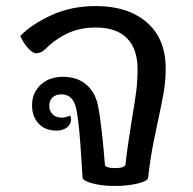

<svg xmlns="http://www.w3.org/2000/svg" viewBox="-20 -606 638 635"><path d="M253 -19Q249 -88 244.5 -146Q240 -204 233 -242Q228 -269 215.5 -281.5Q203 -294 183 -294Q165 -294 154 -284Q143 -274 143 -256Q143 -239 154 -228Q165 -217 184 -217Q198 -217 212 -224Q215 -218 215 -211Q215 -195 201.5 -184.5Q188 -174 166 -174Q130 -174 108 -197Q86 -220 86 -258Q86 -299 114.5 -325.5Q143 -352 188 -352Q235 -352 265 -326.5Q295 -301 304 -257Q311 -222 317 -167Q323 -112 327 -61Q327 -56 336.5 -53Q346 -50 361 -50Q377 -50 386 -53.5Q395 -57 395 -62Q400 -111 416 -210Q426 -268 430.5 -304Q435 -340 435 -377Q435 -444 400 -479.5Q365 -515 296 -515Q244 -515 203 -495.5Q162 -476 128 -442Q115 -430 100 -430Q88 -430 73 -446.5Q58 -463 47 -487Q85 -526 150.5 -556Q216 -586 297 -586Q403 -586 465.5 -532Q528 -478 528 -379Q528 -340 521.5 -301.5Q515 -263 502 -204Q500 -195 488.5 -139Q477 -83 470 -19Q469 -7 435 1Q401 9 361 9Q317 9 285.5 0.5Q254 -8 253 -19Z"/></svg>

Font: Krub Medium
Style: Regular
Weight: 500
Designer: Ekaluck Peanpanawate
Foundry: Cadson Demak Co.,Ltd.
Version: Version 1.000; ttfautohint (v1.6)